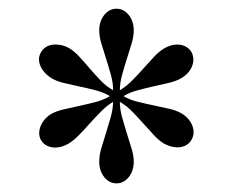

<svg xmlns="http://www.w3.org/2000/svg" viewBox="-20 -716 538 445"><path d="M242.2 -506.8Q242.2 -523.4 237.1 -542.2Q231.9 -561 226.1 -579.3Q220.2 -597.7 215.1 -614.5Q210 -631.3 210 -645Q210 -667 221.7 -681.4Q233.4 -695.8 250 -695.8Q266.6 -695.8 278.3 -681.4Q290 -667 290 -645Q290 -631.3 284.9 -614.5Q279.8 -597.7 273.9 -579.3Q268.1 -561 262.9 -542.2Q257.8 -523.4 257.8 -506.8Q272.5 -515.6 286.1 -529.3Q299.8 -543 312.5 -557.4Q325.2 -571.8 337.2 -584.5Q349.1 -597.2 360.8 -604Q376 -612.8 390.6 -612.8Q401.4 -612.8 410.2 -608.2Q418.9 -603.5 423.8 -595.2Q428.2 -586.9 428.2 -578.1Q428.2 -565.9 420.9 -554.2Q413.6 -542.5 399.9 -534.7Q388.2 -527.8 371.3 -523.9Q354.5 -520 335.9 -515.9Q317.4 -511.7 299.1 -506.8Q280.8 -502 266.1 -493.2Q280.3 -484.9 298.8 -480.2Q317.4 -475.6 336.2 -471.7Q355 -467.8 372.1 -463.9Q389.2 -460 400.9 -453.1Q414.6 -444.8 421.6 -433.1Q428.7 -421.4 428.7 -409.7Q428.7 -399.9 423.8 -392.1Q419.4 -383.8 410.9 -379.2Q402.3 -374.5 391.1 -374.5Q376.5 -374.5 360.8 -382.8Q349.1 -389.6 337.2 -402.3Q325.2 -415 312.5 -429.4Q299.8 -443.8 286.4 -457.5Q272.9 -471.2 257.8 -480Q257.8 -462.9 262.9 -444.3Q268.1 -425.8 273.9 -407.2Q279.8 -388.7 284.9 -371.8Q290 -355 290 -341.8Q290 -319.8 278.3 -305.4Q266.6 -291 250 -291Q233.4 -291 221.7 -305.4Q210 -319.8 210 -341.8Q210 -355.5 214.8 -372.3Q219.7 -389.2 225.6 -407.5Q231.4 -425.8 236.6 -444.3Q241.7 -462.9 242.2 -480Q227.5 -471.2 213.9 -457.3Q200.2 -443.4 187.5 -429.2Q174.8 -415 162.4 -402.3Q149.9 -389.6 138.2 -382.8Q122.6 -374 107.9 -374Q97.2 -374 88.6 -378.4Q80.1 -382.8 75.2 -391.1Q70.8 -398.4 70.8 -407.7Q70.8 -419.9 78.4 -432.1Q85.9 -444.3 99.1 -452.1Q110.4 -458.5 127.4 -462.4Q144.5 -466.3 163.6 -470.5Q182.6 -474.6 201.4 -479.5Q220.2 -484.4 234.9 -493.2Q220.2 -502 201.4 -506.8Q182.6 -511.7 163.8 -515.6Q145 -519.5 127.9 -523.7Q110.8 -527.8 99.6 -534.7Q85.9 -543 78.1 -554.9Q70.3 -566.9 70.3 -578.6Q70.3 -586.9 75.2 -595.2Q85.9 -612.8 108.4 -612.8Q115.7 -612.8 123.5 -611.1Q131.3 -609.4 139.2 -605Q151.4 -598.1 163.3 -585.2Q175.3 -572.3 187.7 -557.6Q200.2 -543 213.4 -529.3Q226.6 -515.6 242.2 -506.8Z"/></svg>

Font: YBG Bobotsari
Style: Regular
Weight: 400
Designer: R.S. Wihananto
Foundry: R.S. Wihananto
Version: Version 2.0.1